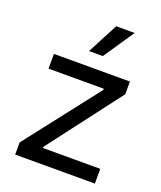

<svg xmlns="http://www.w3.org/2000/svg" viewBox="-141 -853 794 944"><g transform="rotate(20 256.5 -381.5)"><path d="M51.8 -63.5 350.6 -447.3V-453.1H61.5V-530.3H459V-463.9L168.9 -83V-77.1H468.8V0H51.8ZM302.7 -762.7H399.4L291 -602.5H218.8Z"/></g></svg>

Font: Pretendard Std
Style: Regular
Weight: 400
Designer: Base glyphs from Inter by Rasmus Andersson; Hangeul glyphs from Noto Sans CJK(Source Han Sans) by Jang Soo-young and Kan
Foundry: Kil Hyung-jin
Version: Version 1.309